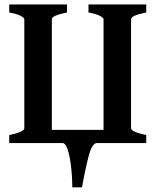

<svg xmlns="http://www.w3.org/2000/svg" viewBox="-20 -635 699 852"><path d="M628.9 0H409.7Q389.2 0 374.5 53.7Q359.9 107.4 343.8 196.3H300.8Q300.3 141.1 294.4 96.7Q288.6 52.2 279.3 26.1Q270 0 258.3 0H21V-35.6Q87.9 -49.8 87.9 -65.9V-549.8Q87.9 -555.7 72 -564.5Q56.2 -573.2 21 -579.6V-615.2H277.3V-579.6Q210 -566.4 210 -549.8V-58.6H439.5V-549.8Q439.5 -555.7 423.6 -564.5Q407.7 -573.2 372.6 -579.6V-615.2H628.9V-579.6Q561.5 -566.4 561.5 -549.8V-65.9Q561.5 -49.8 628.9 -35.6Z"/></svg>

Font: Gentium Plus
Style: Bold
Weight: 700
Designer: Victor Gaultney, Annie Olsen, Iska Routamaa, Becca Hirsbrunner
Foundry: SIL International
Version: Version 6.101